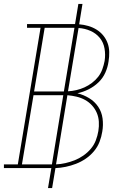

<svg xmlns="http://www.w3.org/2000/svg" viewBox="-38 -858 658 980"><path d="M207 102 224 0Q222 0 221 0Q220 0 219 0H-18V-19H53L169 -716H100V-735H333Q336 -735 339 -735Q342 -735 345 -735L362 -838H383L366 -734Q390 -732 412.5 -725.5Q435 -719 454.5 -707Q474 -695 488.5 -677.5Q503 -660 511 -638.5Q519 -617 519.5 -592.5Q520 -568 516 -544Q512 -515 499.5 -487Q487 -459 464.5 -437.5Q442 -416 414 -402Q386 -388 357 -382Q389 -374 417 -357Q445 -340 463 -313.5Q481 -287 485.5 -253.5Q490 -220 484 -186Q480 -160 470 -134Q460 -108 441.5 -86Q423 -64 399.5 -48Q376 -32 350 -22Q324 -12 297.5 -6.5Q271 -1 245 0L228 102ZM136 -391H281Q283 -391 285 -391Q287 -391 288 -391L342 -716Q340 -716 338 -716Q336 -716 333 -716H190ZM309 -392Q330 -393 351.5 -398Q373 -403 393 -412Q413 -421 431.5 -435Q450 -449 463.5 -466.5Q477 -484 484.5 -505Q492 -526 496 -547Q501 -579 495.5 -610.5Q490 -642 471 -665Q452 -688 423.5 -700.5Q395 -713 363 -715ZM74 -19H219Q221 -19 223 -19Q225 -19 227 -19L285 -372Q283 -372 281 -372Q279 -372 276 -372H133ZM248 -19Q272 -20 296 -25.5Q320 -31 343 -40Q366 -49 387.5 -64Q409 -79 425.5 -98.5Q442 -118 451 -141.5Q460 -165 464 -189Q468 -213 466.5 -237Q465 -261 456 -282Q447 -303 431.5 -320Q416 -337 396 -348Q376 -359 353 -364.5Q330 -370 306 -372Z"/></svg>

Font: Iosevka Slab Thin Extended
Style: Italic
Weight: 100
Width: 7
Italic angle: -9°
Monospace: yes
Designer: Belleve Invis
Foundry: Belleve Invis
Version: Version 11.1.0; ttfautohint (v1.8.3)